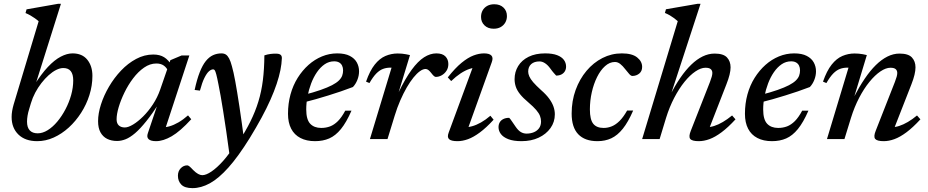

<svg xmlns="http://www.w3.org/2000/svg" viewBox="-20 -736 4912 1016"><path d="M135 -161Q128.5 -141 125.8 -123.8Q123 -106.5 123 -92.5Q123 -61.5 137.5 -46Q152 -30.5 179.5 -30.5Q205.5 -30.5 232.5 -47.2Q259.5 -64 283.5 -92.8Q307.5 -121.5 326.5 -157.8Q345.5 -194 356.5 -233.2Q367.5 -272.5 367.5 -310.5Q367.5 -343 354.5 -359.5Q341.5 -376 315 -376Q297.5 -376 277.5 -366Q257.5 -356 237.5 -338Q217.5 -320 199.2 -296.5Q181 -273 166.5 -245.8Q152 -218.5 143.5 -189.5ZM184.5 -623.5Q175 -632 164.2 -639.5Q153.5 -647 141.5 -654Q129.5 -661 115 -667L120.5 -686.5L288 -716H302.5L162.5 -272L160 -283.5Q198 -344 233.2 -381.5Q268.5 -419 301.5 -436.2Q334.5 -453.5 364 -453.5Q415 -453.5 442 -420Q469 -386.5 469 -334.5Q469 -283 453.2 -233Q437.5 -183 409.2 -139Q381 -95 344 -61.2Q307 -27.5 264.2 -8.2Q221.5 11 177 11Q113.5 11 77.5 -24Q41.5 -59 41.5 -117Q41.5 -132 44.2 -148.5Q47 -165 52 -182.5Z M762.5 -31.5 818.5 -197.5H827Q786.5 -135 754 -94.5Q721.5 -54 694.8 -31.2Q668 -8.5 644.8 0.8Q621.5 10 599.5 10Q569.5 10 547 -1.2Q524.5 -12.5 511.8 -35.5Q499 -58.5 499 -95Q499 -135.5 514.2 -183.2Q529.5 -231 556.8 -277.5Q584 -324 620.5 -362.5Q657 -401 700.5 -424.2Q744 -447.5 791 -447.5Q825.5 -447.5 848.5 -433.2Q871.5 -419 888.5 -389.5L869.5 -360Q862.5 -377.5 847 -388.8Q831.5 -400 807.5 -400Q773.5 -400 742.2 -378.2Q711 -356.5 684.5 -321.5Q658 -286.5 638.5 -246.2Q619 -206 608 -168.8Q597 -131.5 597 -105Q597 -83 608.8 -72.2Q620.5 -61.5 640.5 -61.5Q658.5 -61.5 684.2 -77Q710 -92.5 737.5 -119.8Q765 -147 789 -183.5Q813 -220 827.5 -261.5L881.5 -417.5L941 -442.5H982L848.5 -36L834.5 -63Q853.5 -61 876.5 -67.5Q899.5 -74 924.5 -88.5Q949.5 -103 975 -125.5L992 -105Q933.5 -41 888.5 -15Q843.5 11 806 11Q777.5 11 766.2 0.2Q755 -10.5 762.5 -31.5Z M1038 -256.5 1010 -260Q1022 -316 1036.8 -353.5Q1051.5 -391 1069 -412.8Q1086.5 -434.5 1107.2 -444Q1128 -453.5 1152 -453.5Q1165.5 -453.5 1175 -447.5Q1184.5 -441.5 1192.5 -426.5Q1200.5 -411.5 1207.5 -384.5Q1215.5 -357 1225 -305.5Q1234.5 -254 1246.8 -173.2Q1259 -92.5 1274 22.5L1196.5 97Q1186 17.5 1177 -43Q1168 -103.5 1160.8 -149Q1153.5 -194.5 1147.5 -228.8Q1141.5 -263 1136 -289.5Q1129 -325.5 1124.5 -342.2Q1120 -359 1116.5 -364Q1113 -369 1108 -369Q1097.5 -369 1085.8 -358.8Q1074 -348.5 1061.8 -324Q1049.5 -299.5 1038 -256.5ZM1224 29 1242.5 15Q1279.5 -41.5 1305.2 -93.5Q1331 -145.5 1347.2 -198.5Q1363.5 -251.5 1371 -311.2Q1378.5 -371 1379 -443Q1395.5 -448.5 1411.2 -450.5Q1427 -452.5 1442 -452Q1457 -452 1464.5 -446.2Q1472 -440.5 1471.5 -427.5Q1470.5 -398.5 1463.8 -364.8Q1457 -331 1444 -292Q1431 -253 1411.2 -208.5Q1391.5 -164 1364 -113.2Q1336.5 -62.5 1301 -4.5Q1241 92 1189.2 150Q1137.5 208 1090.8 233.8Q1044 259.5 998.5 259.5Q957.5 259.5 939.5 241Q921.5 222.5 921.5 194Q921.5 170 936.2 154.5Q951 139 971 139Q975.5 139 982.2 144.2Q989 149.5 1002.5 164Q1016.5 178 1028.5 184.5Q1040.5 191 1050.5 191Q1070.5 191 1099.2 171.5Q1128 152 1160.5 115.8Q1193 79.5 1224 29Z M1748.5 -411.5Q1721 -411.5 1698.2 -396Q1675.5 -380.5 1657.2 -354Q1639 -327.5 1626.5 -294.5Q1614 -261.5 1607.2 -226Q1600.5 -190.5 1600.5 -157Q1600.5 -103.5 1621.5 -81.2Q1642.5 -59 1680 -59Q1705 -59 1726.8 -67.2Q1748.5 -75.5 1768.2 -95.2Q1788 -115 1807 -150.5H1840Q1813 -88.5 1784.2 -53.2Q1755.5 -18 1722.2 -3.5Q1689 11 1647 11Q1602 11 1569.8 -5.8Q1537.5 -22.5 1520.8 -54.8Q1504 -87 1504 -134Q1504 -188 1517.2 -236.2Q1530.5 -284.5 1555.2 -324Q1580 -363.5 1612.5 -392.5Q1645 -421.5 1683.8 -437.5Q1722.5 -453.5 1764.5 -453.5Q1805.5 -453.5 1831 -440.2Q1856.5 -427 1868.2 -405.5Q1880 -384 1880 -358.5Q1880 -335.5 1871 -313Q1862 -290.5 1847.5 -275.5Q1816 -263.5 1783.2 -252.2Q1750.5 -241 1717.2 -230.8Q1684 -220.5 1650.8 -211Q1617.5 -201.5 1585 -193.5L1586.5 -233.5Q1639.5 -247 1676.5 -260Q1713.5 -273 1737 -285.2Q1760.5 -297.5 1773.2 -310Q1786 -322.5 1790.8 -335.8Q1795.5 -349 1795.5 -363.5Q1795.5 -378 1790.2 -388.8Q1785 -399.5 1774.5 -405.5Q1764 -411.5 1748.5 -411.5Z M2052 -378Q2050.5 -378 2048.8 -378Q2047 -378 2045 -378Q2024.5 -378 2006.5 -371.2Q1988.5 -364.5 1971.2 -347Q1954 -329.5 1935 -296.5L1917 -304Q1937 -361.5 1962.8 -394Q1988.5 -426.5 2019.5 -439.8Q2050.5 -453 2084.5 -453Q2096.5 -453 2107 -452Q2117.5 -451 2128 -449Q2138.5 -447 2149.5 -444.5L2088.5 -244.5L2089 -247Q2125 -321 2158.2 -366.5Q2191.5 -412 2224 -432.8Q2256.5 -453.5 2289 -453.5Q2321.5 -453.5 2337 -437.5Q2352.5 -421.5 2352.5 -397Q2352.5 -376.5 2342.5 -361.2Q2332.5 -346 2317.2 -337.5Q2302 -329 2286 -329Q2281.5 -329 2275.8 -334Q2270 -339 2262.5 -349Q2254.5 -359.5 2247.2 -365.2Q2240 -371 2232 -371Q2218.5 -371 2202 -359.2Q2185.5 -347.5 2167.8 -325.5Q2150 -303.5 2132.2 -272.8Q2114.5 -242 2098 -204.2Q2081.5 -166.5 2068.5 -123.5L2030.5 0H1937.5Z M2354.5 -35 2488 -397 2507 -378Q2487 -379 2464.2 -371.2Q2441.5 -363.5 2417.2 -347.5Q2393 -331.5 2367.5 -307L2349.5 -326.5Q2389 -376.5 2422.8 -404Q2456.5 -431.5 2485.8 -442.5Q2515 -453.5 2541 -453.5Q2569.5 -453.5 2580.2 -442.2Q2591 -431 2582.5 -407.5L2449.5 -37L2434 -63Q2454.5 -61.5 2477.5 -67.8Q2500.5 -74 2525.2 -88Q2550 -102 2575 -123.5L2592 -102.5Q2553 -60 2519.2 -35Q2485.5 -10 2456.5 0.5Q2427.5 11 2401 11Q2367.5 11 2356.2 0.2Q2345 -10.5 2354.5 -35ZM2525.5 -646.5Q2525.5 -666 2534 -681Q2542.5 -696 2558.2 -704.8Q2574 -713.5 2595.5 -713.5Q2626 -713.5 2644.2 -696Q2662.5 -678.5 2662.5 -651Q2662.5 -632 2653.8 -616.8Q2645 -601.5 2629.5 -592.8Q2614 -584 2592.5 -584Q2562 -584 2543.8 -601.8Q2525.5 -619.5 2525.5 -646.5Z M2674.5 -112.5Q2681 -106 2687.5 -96Q2694 -86 2708.5 -65.5Q2722.5 -45 2736.5 -37Q2750.5 -29 2766 -29Q2788 -29 2805.5 -36.5Q2823 -44 2833 -58.2Q2843 -72.5 2843 -93Q2843 -108 2837.5 -122.5Q2832 -137 2817.5 -154Q2803 -171 2775.5 -194.5Q2748 -217.5 2732 -237.5Q2716 -257.5 2709.5 -277Q2703 -296.5 2703 -317Q2703 -355.5 2722 -386.5Q2741 -417.5 2777.2 -435.5Q2813.5 -453.5 2864.5 -453.5Q2903.5 -453.5 2927.8 -444.2Q2952 -435 2963.8 -419.2Q2975.5 -403.5 2975.5 -383.5Q2975.5 -369.5 2969 -358.8Q2962.5 -348 2950.8 -342Q2939 -336 2923 -336Q2918 -341.5 2910.8 -349.5Q2903.5 -357.5 2890.5 -375.5Q2877.5 -393 2863.2 -402Q2849 -411 2835 -411Q2807 -411 2791 -396.8Q2775 -382.5 2775 -357Q2775 -345.5 2780.8 -332Q2786.5 -318.5 2801.2 -301.2Q2816 -284 2843.5 -259Q2871 -235 2886.8 -213Q2902.5 -191 2909.2 -171Q2916 -151 2916 -131Q2916 -90.5 2893 -58.2Q2870 -26 2830.5 -7.5Q2791 11 2739.5 11Q2697 11 2670 0.5Q2643 -10 2630.5 -26.8Q2618 -43.5 2618 -63Q2618 -77.5 2624.5 -88.8Q2631 -100 2643.8 -106.2Q2656.5 -112.5 2674.5 -112.5Z M3234 -408Q3206 -408 3181.8 -386.2Q3157.5 -364.5 3139.5 -328.2Q3121.5 -292 3111.5 -247.5Q3101.5 -203 3101.5 -157Q3101.5 -103.5 3119.2 -81.2Q3137 -59 3174 -59Q3197 -59 3218 -67.8Q3239 -76.5 3259 -96.5Q3279 -116.5 3298.5 -151H3330.5Q3304 -90 3275.8 -54.8Q3247.5 -19.5 3214.8 -4.2Q3182 11 3141.5 11Q3075 11 3040 -25.5Q3005 -62 3005 -135Q3005 -202 3026 -259.8Q3047 -317.5 3083.5 -361Q3120 -404.5 3168 -429Q3216 -453.5 3270.5 -453.5Q3325 -453.5 3351.5 -432.2Q3378 -411 3378 -382Q3378 -359.5 3363 -347Q3348 -334.5 3326.5 -334Q3319 -334 3309.8 -344.2Q3300.5 -354.5 3288 -370.5Q3275.5 -387 3262.2 -397.5Q3249 -408 3234 -408Z M3504.5 -112 3470.5 0H3378L3566.5 -624Q3557.5 -632 3547.2 -639.8Q3537 -647.5 3525 -654.5Q3513 -661.5 3498.5 -667.5L3504 -687L3672 -716H3687L3528 -229.5L3526 -233Q3552.5 -284 3580.5 -324.8Q3608.5 -365.5 3638 -394Q3667.5 -422.5 3698.5 -437.5Q3729.5 -452.5 3761.5 -452.5Q3808 -452.5 3827 -432Q3846 -411.5 3846 -379.5Q3846 -362.5 3840.5 -340.2Q3835 -318 3824 -290L3725.5 -37L3718 -63Q3737.5 -62.5 3759.5 -69.5Q3781.5 -76.5 3805.2 -90.5Q3829 -104.5 3854 -125L3872 -104.5Q3832.5 -61.5 3798.2 -36Q3764 -10.5 3734.5 0.2Q3705 11 3677.5 11Q3642 11 3632.5 -1Q3623 -13 3635.5 -44L3737 -302.5Q3743 -318.5 3746.2 -329.8Q3749.5 -341 3749.5 -350Q3749.5 -362.5 3741.2 -370Q3733 -377.5 3713 -377.5Q3689 -377.5 3660 -358Q3631 -338.5 3602.2 -303Q3573.5 -267.5 3548 -218.8Q3522.5 -170 3504.5 -112Z M4166.5 -411.5Q4139 -411.5 4116.2 -396Q4093.5 -380.5 4075.2 -354Q4057 -327.5 4044.5 -294.5Q4032 -261.5 4025.2 -226Q4018.5 -190.5 4018.5 -157Q4018.5 -103.5 4039.5 -81.2Q4060.5 -59 4098 -59Q4123 -59 4144.8 -67.2Q4166.5 -75.5 4186.2 -95.2Q4206 -115 4225 -150.5H4258Q4231 -88.5 4202.2 -53.2Q4173.5 -18 4140.2 -3.5Q4107 11 4065 11Q4020 11 3987.8 -5.8Q3955.5 -22.5 3938.8 -54.8Q3922 -87 3922 -134Q3922 -188 3935.2 -236.2Q3948.5 -284.5 3973.2 -324Q3998 -363.5 4030.5 -392.5Q4063 -421.5 4101.8 -437.5Q4140.5 -453.5 4182.5 -453.5Q4223.5 -453.5 4249 -440.2Q4274.5 -427 4286.2 -405.5Q4298 -384 4298 -358.5Q4298 -335.5 4289 -313Q4280 -290.5 4265.5 -275.5Q4234 -263.5 4201.2 -252.2Q4168.5 -241 4135.2 -230.8Q4102 -220.5 4068.8 -211Q4035.5 -201.5 4003 -193.5L4004.5 -233.5Q4057.5 -247 4094.5 -260Q4131.5 -273 4155 -285.2Q4178.5 -297.5 4191.2 -310Q4204 -322.5 4208.8 -335.8Q4213.5 -349 4213.5 -363.5Q4213.5 -378 4208.2 -388.8Q4203 -399.5 4192.5 -405.5Q4182 -411.5 4166.5 -411.5Z M4353 -296.5 4335 -304Q4355 -361.5 4380.8 -394Q4406.5 -426.5 4437.5 -439.8Q4468.5 -453 4502.5 -453Q4514 -453 4524.5 -452Q4535 -451 4545.5 -449.2Q4556 -447.5 4567 -444.5L4499.5 -221.5V-224Q4527 -277 4555.8 -319.5Q4584.5 -362 4614.5 -391.5Q4644.5 -421 4676 -436.8Q4707.5 -452.5 4740 -452.5Q4786.5 -452.5 4805.5 -432Q4824.5 -411.5 4824.5 -379.5Q4824.5 -362.5 4819.2 -340.2Q4814 -318 4803 -290L4704 -37L4696.5 -63Q4716.5 -62.5 4738.2 -69.5Q4760 -76.5 4784 -90.5Q4808 -104.5 4832.5 -125L4850.5 -104.5Q4811 -61.5 4776.8 -36Q4742.5 -10.5 4713 0.2Q4683.5 11 4656.5 11Q4621 11 4611.2 -1Q4601.5 -13 4614 -44L4715.5 -302.5Q4721.5 -318.5 4724.8 -329.8Q4728 -341 4728 -350Q4728 -362.5 4719.8 -370Q4711.5 -377.5 4692 -377.5Q4667.5 -377.5 4638.8 -358Q4610 -338.5 4581 -303Q4552 -267.5 4526.5 -218.8Q4501 -170 4483 -112L4448.5 0H4356L4470 -378Q4468.5 -378 4466.8 -378Q4465 -378 4463 -378Q4442.5 -378 4424.5 -371.2Q4406.5 -364.5 4389.2 -347Q4372 -329.5 4353 -296.5Z"/></svg>

Font: Newsreader 16pt Medium
Style: Italic
Weight: 500
Italic angle: -17°
Designer: Hugues Gentile
Foundry: Production Type
Version: Version 1.003